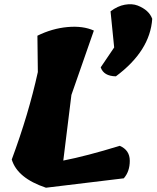

<svg xmlns="http://www.w3.org/2000/svg" viewBox="-20 -878 732 898"><path d="M559 -44 195 0Q61 -45 35 -132Q114 -345 157 -541L155 -711Q224 -745 296 -751.5Q368 -758 419 -735L314 -434L276 -127Q384 -148 540 -196Q587 -176 587 -126Q587 -76 559 -44ZM522 -521Q465 -522 451 -563L514 -656L497 -825Q530 -850 564 -856Q598 -862 624 -852Q677 -831 692 -790Q682 -640 522 -521Z"/></svg>

Font: Tillana ExtraBold
Style: Regular
Weight: 800
Designer: Lipi Raval (Devanagari, Latin), Jonny Pinhorn (Latin)
Foundry: Indian Type Foundry
Version: Version 2.003;PS 1.0;hotconv 1.0.79;makeotf.lib2.5.61930; tt